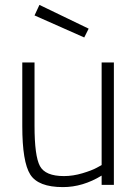

<svg xmlns="http://www.w3.org/2000/svg" viewBox="-20 -755 562 784"><path d="M395 -500H445V0H395V-38Q318 9 237 9Q136 9 103.5 -42.5Q71 -94 71 -240V-500H121V-241Q121 -118 143 -77Q165 -36 241 -36Q278 -36 316.5 -47.5Q355 -59 375 -70L395 -81ZM141 -735 342 -638 324 -602 121 -692Z"/></svg>

Font: TitilliumText
Style: Light
Weight: 300
Designer: Accademia di Belle Arti di Urbino and others
Foundry: Accademia di Belle Arti di Urbino and others.
Version: Version 60.001